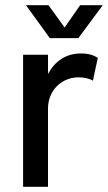

<svg xmlns="http://www.w3.org/2000/svg" viewBox="-20 -720 416 740"><path d="M282 -573 376 -700H289L229 -614L167 -700H80L172 -573ZM165 -435V-509H69V0H165V-302C165 -371 217 -422 283 -422C306 -422 328 -416 338 -409L357 -497C343 -506 324 -514 292 -514C233 -514 191 -483 165 -435Z"/></svg>

Font: Arthouse Owned Medium
Style: Regular
Weight: 500
Designer: Jeremy Tribby
Foundry: Tribby Type
Version: Version 1.000;PS 001.000;hotconv 1.0.88;makeotf.lib2.5.64775